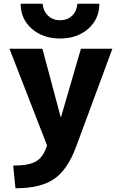

<svg xmlns="http://www.w3.org/2000/svg" viewBox="-20 -782 650 1032"><path d="M91 -762H209Q213 -721 239 -697Q265 -673 303 -673Q341 -673 366.5 -696.5Q392 -720 396 -762H514Q514 -680 454.5 -627.5Q395 -575 303 -575Q211 -575 151 -627.5Q91 -680 91 -762ZM306 -153H308L415 -520H584L389 7Q343 131 270 180.5Q197 230 63 230L51 108Q136 108 174.5 85Q213 62 233 0L31 -520H208Z"/></svg>

Font: Mplus 1p ExtraBold
Style: Regular
Weight: 800
Version: Version 1.061